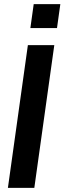

<svg xmlns="http://www.w3.org/2000/svg" viewBox="-20 -903 310 923"><path d="M18 0 114 -686H241L145 0ZM126 -768 142 -883H270L254 -768Z"/></svg>

Font: Archivo Narrow
Style: Bold Italic
Weight: 700
Italic angle: -8°
Designer: Hector Gatti
Foundry: Omnibus-Type
Version: Version 3.002